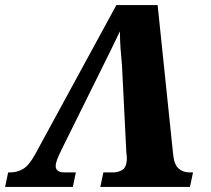

<svg xmlns="http://www.w3.org/2000/svg" viewBox="-56 -734 828 754"><path d="M-36 0 -24 -57H-15Q11 -57 34.5 -70.5Q58 -84 82 -128L401 -714H563L624 -127Q628 -88 645 -72.5Q662 -57 688 -57H702L690 0H338L350 -57H390Q405 -57 420.5 -64.5Q436 -72 440 -92Q443 -105 442 -118Q441 -131 440 -138L423 -478Q420 -507 417.5 -542Q415 -577 415 -611Q400 -579 383 -545Q366 -511 351 -480L190 -155Q184 -143 175.5 -124.5Q167 -106 164 -93Q156 -57 197 -57H242L230 0Z"/></svg>

Font: Noto Serif ExtraBold
Style: Italic
Weight: 800
Italic angle: -12°
Designer: Monotype Design Team
Foundry: Monotype Imaging Inc.
Version: Version 2.013